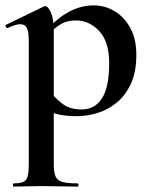

<svg xmlns="http://www.w3.org/2000/svg" viewBox="-25 -419 558 714"><path d="M26 275Q23 275 23 269Q23 263 26 263Q61 263 71.5 250Q82 237 82 194V-269Q82 -300 75 -314.5Q68 -329 50 -329Q42 -329 30 -325.5Q18 -322 4 -315Q0 -313 -3 -319Q-6 -325 -4 -326L138 -395Q140 -396 143 -396Q154 -396 164.5 -372Q175 -348 175 -303V194Q175 222 181.5 237Q188 252 207 257.5Q226 263 264 263Q267 263 267 269Q267 275 264 275Q236 275 201 274Q166 273 127 273Q99 273 72.5 274Q46 275 26 275ZM261 13Q222 13 194.5 7Q167 1 129 -12L164 -75Q186 -48 211.5 -30Q237 -12 280 -12Q327 -12 354 -53Q381 -94 381 -184Q381 -264 344 -303.5Q307 -343 257 -343Q220 -343 193 -324Q166 -305 140 -276L130 -288Q181 -347 227.5 -373Q274 -399 323 -399Q365 -399 401 -377.5Q437 -356 459.5 -315Q482 -274 482 -215Q482 -151 461.5 -107Q441 -63 408 -36.5Q375 -10 336.5 1.5Q298 13 261 13Z"/></svg>

Font: Cormorant
Style: Bold
Weight: 700
Designer: Christian Thalmann (Catharsis Fonts)
Foundry: Catharsis Fonts
Version: Version 4.000